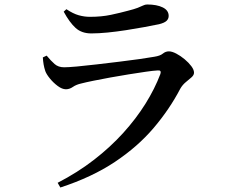

<svg xmlns="http://www.w3.org/2000/svg" viewBox="-20 -783 1040 856"><path d="M237 32Q326 -14 399 -70.5Q472 -127 529.5 -190.5Q587 -254 628.5 -320.5Q670 -387 695 -453Q701 -471 683 -469Q663 -468 629 -463Q595 -458 554 -451.5Q513 -445 472 -437.5Q431 -430 396.5 -423Q362 -416 343 -411Q320 -406 305 -395.5Q290 -385 274 -385Q257 -385 237.5 -399.5Q218 -414 202.5 -433Q187 -452 182 -466Q177 -481 174.5 -495.5Q172 -510 171 -527L188 -535Q207 -512 223.5 -497.5Q240 -483 266 -483Q284 -483 323 -486.5Q362 -490 412 -496Q462 -502 512.5 -508Q563 -514 604.5 -520Q646 -526 668 -530Q694 -534 706 -544Q718 -554 733 -554Q747 -554 766 -544Q785 -534 803 -519Q821 -504 833 -488Q845 -472 845 -459Q845 -448 833.5 -438Q822 -428 808 -416.5Q794 -405 784 -388Q736 -296 665 -212.5Q594 -129 492 -61Q390 7 249 53ZM387 -634Q344 -634 317 -658.5Q290 -683 264 -731L276 -742Q306 -722 331 -715Q356 -708 381 -708Q433 -708 475 -717Q517 -726 550 -735Q578 -742 593.5 -748Q609 -754 618 -758.5Q627 -763 636 -763Q679 -763 705.5 -750Q732 -737 732 -712Q732 -699 722.5 -690Q713 -681 689 -675Q660 -669 622 -662Q584 -655 542 -648.5Q500 -642 460 -638Q420 -634 387 -634Z"/></svg>

Font: Noto Serif JP ExtraLight SemiBold
Style: Regular
Weight: 600
Version: Version 2.003-H1;hotconv 1.1.1;makeotfexe 2.6.0